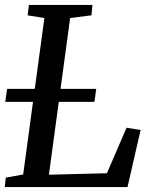

<svg xmlns="http://www.w3.org/2000/svg" viewBox="-20 -763 623 783"><path d="M-0.5 0 3.5 -38.5 74.5 -51.5 161 -689.5 92.5 -700.5 98 -743H357L353 -700.5L266 -689.5L179.5 -50.5L416 -56.5L496 -242L553.5 -233L500 0ZM1.5 -347.5 9 -400.5H372.5L365 -347.5Z"/></svg>

Font: Merriweather 24pt
Style: Italic
Weight: 400
Italic angle: -7.8°
Designer: Eben Sorkin
Foundry: Eben Sorkin
Version: Version 2.101